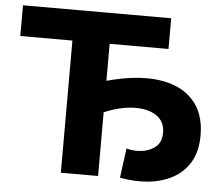

<svg xmlns="http://www.w3.org/2000/svg" viewBox="-51 -757 951 822"><g transform="rotate(5 424.5 -346.5)"><path d="M239 0V-568H15V-700H652V-568H399V-409Q526 -444 621 -432Q716 -420 768.5 -363.5Q821 -307 821 -212Q821 -142 793.5 -96Q766 -50 719 -25Q672 0 613.5 5.5Q555 11 493 -1L510 -128Q540 -119 575 -123Q610 -127 635 -147.5Q660 -168 660 -209Q660 -257 623.5 -281.5Q587 -306 528 -304.5Q469 -303 399 -274V0Z"/></g></svg>

Font: Montserrat
Style: Bold
Weight: 700
Designer: Julieta Ulanovsky
Foundry: Julieta Ulanovsky
Version: Version 9.000; ttfautohint (v1.8.4.7-5d5b)